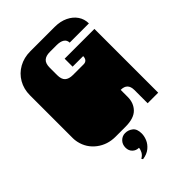

<svg xmlns="http://www.w3.org/2000/svg" viewBox="-271 -830 1158 1158"><g transform="rotate(-45 308.0 -251.5)"><path d="M33 -135Q32 -140 31 -146Q30 -152 29.5 -158.5Q29 -165 29 -170V-171Q29 -184 29 -190Q29 -196 29 -209V-260Q29 -269 29 -273.5Q29 -278 29 -282.5Q29 -287 29 -296V-297Q29 -310 29 -316Q29 -322 29 -334V-536Q29 -589 53.5 -631.5Q78 -674 121 -698Q164 -722 218 -722H426Q474 -722 510.5 -704.5Q547 -687 567 -657.5Q587 -628 587 -591H423Q423 -613 405.5 -624.5Q388 -636 356 -636H299Q265 -636 248 -620.5Q231 -605 231 -569V-506Q231 -470 248 -454.5Q265 -439 299 -439H390Q406 -439 414.5 -449Q423 -459 423 -476H333V-544H587V-334Q587 -321 587 -315Q587 -309 587 -297V-296Q587 -287 587 -282.5Q587 -278 587 -273.5Q587 -269 587 -260V0H497V-113Q497 -172 439 -172V-112Q439 -60 406.5 -27Q374 6 302 6H218Q149 6 98 -33Q47 -72 33 -135ZM270 153Q246 153 229.5 137Q213 121 213 95Q213 67 231 49Q249 31 274 31Q300 31 321.5 47.5Q343 64 343 104Q343 126 333 150.5Q323 175 299.5 194.5Q276 214 239 219L233 210Q253 199 261.5 182Q270 165 270 153Z"/></g></svg>

Font: Danfo
Style: Regular
Weight: 400
Version: Version 1.000;Glyphs 3.2 (3236)